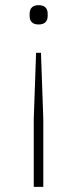

<svg xmlns="http://www.w3.org/2000/svg" viewBox="-20 -535 300 745"><path d="M120 -330 111 -74V190H148V-74L139 -330ZM130 -515C107 -515 95 -503 95 -482V-473C95 -452 106 -440 130 -440C153 -440 165 -452 165 -473V-482C165 -503 153 -515 130 -515Z"/></svg>

Font: IBM Plex Arabic ExtraLight
Style: Regular
Weight: 200
Designer: Mike Abbink, Paul van der Laan, Pieter van Rosmalen, Wael Morcos, Khajak Apelian
Foundry: Bold Monday
Version: Version 1.0